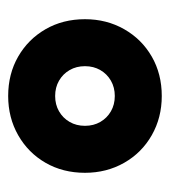

<svg xmlns="http://www.w3.org/2000/svg" viewBox="7 -787 416 470"><g transform="rotate(-90 215.0 -552.0)"><path d="M215 -364Q162 -364 119 -388.5Q76 -413 51.5 -456Q27 -499 27 -552Q27 -606 51.5 -648.5Q76 -691 119 -715.5Q162 -740 215 -740Q269 -740 311.5 -715.5Q354 -691 378.5 -648.5Q403 -606 403 -552Q403 -499 378.5 -456Q354 -413 311.5 -388.5Q269 -364 215 -364ZM215 -479Q236 -479 252.5 -488.5Q269 -498 278.5 -514.5Q288 -531 288 -552Q288 -573 278.5 -589.5Q269 -606 252.5 -615.5Q236 -625 215 -625Q194 -625 177.5 -615.5Q161 -606 151.5 -589.5Q142 -573 142 -552Q142 -531 151.5 -514.5Q161 -498 177.5 -488.5Q194 -479 215 -479Z"/></g></svg>

Font: M PLUS 1 Black
Style: Regular
Weight: 900
Designer: Coji Morishita
Foundry: UNDERFOREST DESIGN
Version: Version 1.001